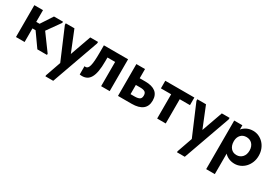

<svg xmlns="http://www.w3.org/2000/svg" viewBox="27 -1306 3388 2386"><g transform="rotate(30 1721.0 -112.5)"><path d="M59 -457H183V-289H231L341 -457H470V-440L334 -249L504 -17V0H366L228 -195H183V0H59Z M620 225 697 5 510 -434V-457H634L755 -158L861 -457H973L972 -434L732 240H620Z M1012 10Q1001 10 992.5 9Q984 8 978 7V-112Q988 -110 994 -110Q1011 -110 1023 -122.5Q1035 -135 1042.5 -163.5Q1050 -192 1053.5 -238Q1057 -284 1057 -350V-457H1404V0H1281V-348H1171V-294Q1171 -208 1160.5 -150Q1150 -92 1129.5 -56.5Q1109 -21 1079.5 -5.5Q1050 10 1012 10Z M1523 -457H1647V-325H1728Q1825 -325 1875.5 -285Q1926 -245 1926 -164Q1926 -83 1873.5 -41.5Q1821 0 1718 0H1523ZM1706 -97Q1751 -97 1775 -110.5Q1799 -124 1799 -164Q1799 -201 1777 -215Q1755 -229 1710 -229H1647V-97Z M2085 -348H1938V-457H2355V-348H2208V0H2085Z M2508 225 2585 5 2398 -434V-457H2522L2643 -158L2749 -457H2861L2860 -434L2620 240H2508Z M2927 240V-457H3044V-396Q3067 -425 3106.5 -445Q3146 -465 3197 -465Q3239 -465 3277.5 -448Q3316 -431 3345.5 -400Q3375 -369 3392.5 -325.5Q3410 -282 3410 -229Q3410 -176 3392 -132.5Q3374 -89 3344.5 -58Q3315 -27 3276.5 -10Q3238 7 3197 7Q3152 7 3114 -9.5Q3076 -26 3051 -54V240ZM3164 -356Q3113 -356 3083 -323.5Q3053 -291 3051 -240V-227Q3052 -170 3082.5 -134.5Q3113 -99 3164 -99Q3214 -99 3246.5 -134Q3279 -169 3279 -229Q3279 -260 3269.5 -284Q3260 -308 3244.5 -324Q3229 -340 3208 -348Q3187 -356 3164 -356Z"/></g></svg>

Font: Tilda Sans Bold
Style: Regular
Weight: 700
Designer: ParaType Ltd
Foundry: ParaType Ltd
Version: Version 1.009